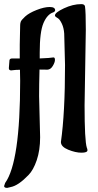

<svg xmlns="http://www.w3.org/2000/svg" viewBox="-30 -717 475 933"><path d="M387 -572 381 -205Q381 -33 392 1Q395 7 395 13Q395 25 366 25Q337 25 301.5 10.5Q266 -4 266 -27Q286 -167 286 -401L282 -554Q280 -582 270.5 -602Q261 -622 252 -628L244 -633Q237 -637 237 -642Q237 -656 280.5 -676.5Q324 -697 365 -697Q381 -697 383 -686Q387 -660 387 -572ZM160 -250 165 -50Q165 13 148.5 61.5Q132 110 108 134Q59 185 22 192L5 196Q-10 196 -10 187L-5 172Q68 71 68 -324Q68 -360 67 -378Q46 -378 25 -375H24Q13 -375 13 -386L16 -424Q17 -433 30 -433H66V-500L68 -595Q68 -602 70.5 -610.5Q73 -619 92 -636.5Q111 -654 148 -668.5Q185 -683 211.5 -683Q238 -683 238 -667Q238 -661 229 -657Q200 -648 181.5 -605.5Q163 -563 163 -461V-433Q214 -435 230 -438Q237 -438 237 -426Q237 -414 226.5 -396.5Q216 -379 200.5 -378.5Q185 -378 162 -379Q160 -303 160 -250Z"/></svg>

Font: Aladin
Style: Regular
Weight: 400
Designer: Angel Koziupa and Alejandro Paul
Foundry: Angel Koziupa and Alejandro Paul
Version: Version 1.000